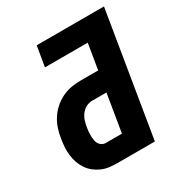

<svg xmlns="http://www.w3.org/2000/svg" viewBox="-171 -863 942 991"><g transform="rotate(-30 300.0 -367.5)"><path d="M245 0Q220 0 196.5 -3Q173 -6 151.5 -15.5Q130 -25 112.5 -39Q95 -53 82 -72Q69 -91 61.5 -112.5Q54 -134 51 -158Q48 -182 49.5 -206Q51 -230 55 -255Q59 -282 68 -310Q77 -338 93 -363Q109 -388 131.5 -408Q154 -428 180.5 -441Q207 -454 235 -459Q263 -464 291 -464H397L422 -615H167L187 -735H588L467 0ZM245 -120H340L377 -344H291Q272 -344 254.5 -334.5Q237 -325 225 -308.5Q213 -292 207.5 -273.5Q202 -255 199 -236Q197 -224 196 -211.5Q195 -199 195.5 -187Q196 -175 198 -163Q200 -151 206 -141.5Q212 -132 222 -126Q232 -120 245 -120Z"/></g></svg>

Font: Iosevka Curly HvExObl
Style: Regular
Weight: 900
Width: 7
Italic angle: -9°
Monospace: yes
Designer: Belleve Invis
Foundry: Belleve Invis
Version: Version 11.1.0; ttfautohint (v1.8.3)